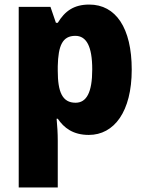

<svg xmlns="http://www.w3.org/2000/svg" viewBox="-20 -581 638 841"><path d="M371 -561C303 -561 264 -532 233 -481H225L201 -551H62V240H233V35C233 3 231 -28 228 -61H233C260 -21 300 10 369 10C480 10 557 -92 557 -276C557 -459 487 -561 371 -561ZM310 -424C358 -424 384 -379 384 -277C384 -176 359 -131 311 -131C253 -131 233 -178 233 -271V-291C235 -382 254 -424 310 -424Z"/></svg>

Font: Noto Sans Bengali SemiCondensed ExtraBold
Style: Regular
Weight: 800
Width: 4
Designer: Joana Ranito - Universal Thirst; Jelle Bosma - Monotype Design Team
Foundry: Universal Thirst ehf.
Version: Version 3.000